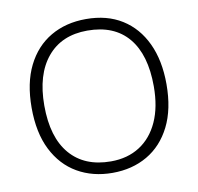

<svg xmlns="http://www.w3.org/2000/svg" viewBox="-82 -805 938 910"><g transform="rotate(-10 387.5 -350.0)"><path d="M388 20Q293 20 219.5 -22.5Q146 -65 104.5 -147.5Q63 -230 63 -350Q63 -469 104 -551.5Q145 -634 218.5 -677Q292 -720 389 -720Q490 -720 562 -675Q634 -630 673 -547Q712 -464 712 -350Q712 -230 670.5 -147.5Q629 -65 556 -22.5Q483 20 388 20ZM390 -35Q470 -35 528.5 -72.5Q587 -110 619 -180.5Q651 -251 651 -350Q651 -503 583 -584Q515 -665 386 -665Q262 -665 193 -582Q124 -499 124 -350Q124 -197 193.5 -116Q263 -35 390 -35Z"/></g></svg>

Font: Moderustic Light
Style: Regular
Weight: 300
Designer: Tural Alisoy
Foundry: TAFT Foundry
Version: Version 2.120